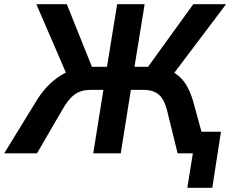

<svg xmlns="http://www.w3.org/2000/svg" viewBox="-47 -725 1089 908"><path d="M839 163 865 0H818L833 -102H998L957 163ZM-27 0 127 -251Q155 -296 188 -327.5Q221 -359 258 -378.5Q295 -398 336 -403L271 -367L125 -705H269L395 -391L381 -409H459L507 -705H637L589 -409H670L640 -391L867 -705H1022L767 -367L713 -403Q753 -397 783 -377Q813 -357 832.5 -325.5Q852 -294 865 -251L934 0H793L743 -203Q730 -255 704 -277.5Q678 -300 631 -300H572L524 0H394L442 -300H381Q337 -300 306.5 -278.5Q276 -257 246 -203L128 0Z"/></svg>

Font: Nunito Sans 7pt SemiCondensed
Style: Bold Italic
Weight: 700
Width: 4
Italic angle: -9°
Designer: Vernon Adams
Foundry: Vernon Adams
Version: Version 3.101;gftools[0.9.27]